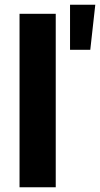

<svg xmlns="http://www.w3.org/2000/svg" viewBox="-20 -786 420 806"><path d="M214 -728H62V0H214ZM274 -577H359L380 -766H274Z"/></svg>

Font: Wafeq
Style: Bold
Weight: 700
Designer: Rasmus Andersson & Azza Alameddine
Foundry: Google & TypeTogether
Version: Version 3.000;FEAKit 1.0